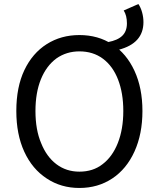

<svg xmlns="http://www.w3.org/2000/svg" viewBox="-20 -920 782 953"><path d="M610 -804Q610 -843 594 -868L667 -900Q679 -882 685.5 -858Q692 -834 692 -810Q692 -705 569 -673L516 -711Q564 -720 587 -742.5Q610 -765 610 -804ZM212 -34Q140 -81 100.5 -167Q61 -253 61 -369Q61 -488 101 -572Q141 -656 212 -701Q283 -746 374 -746Q467 -746 537.5 -700Q608 -654 647.5 -568.5Q687 -483 687 -369Q687 -255 647.5 -168Q608 -81 537 -34Q466 13 374 13Q283 13 212 -34ZM489 -105Q538 -142 565 -210.5Q592 -279 592 -369Q592 -458 566 -525Q540 -592 491 -628.5Q442 -665 374 -665Q310 -665 260 -630Q210 -593 183 -526.5Q156 -460 156 -369Q156 -276 184 -210Q211 -142 260 -105Q309 -68 374 -68Q442 -68 489 -105Z"/></svg>

Font: Merged Yaku Han JP
Style: Regular
Weight: 400
Designer: Ryoko NISHIZUKA 西塚涼子 (kana, bopomofo & ideographs); Paul D. Hunt (Latin, Greek & Cyrillic); Sandoll Communications 산돌커뮤니
Foundry: Adobe
Version: Version 2.004